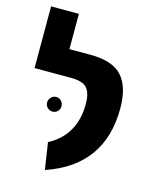

<svg xmlns="http://www.w3.org/2000/svg" viewBox="-114 -819 734 914"><g transform="rotate(15 253.0 -362.0)"><path d="M176 -114Q303 -182 303 -336Q303 -389 282 -413.5Q261 -438 202 -438H23V-742H160V-568H263Q374 -568 420.5 -515.5Q467 -463 467 -358Q467 -74 196 18ZM123 -295Q123 -310 133.5 -321Q144 -332 159 -332Q174 -332 184 -321Q194 -310 194 -295Q194 -281 184 -270.5Q174 -260 159 -260Q144 -260 133.5 -270.5Q123 -281 123 -295Z"/></g></svg>

Font: FiraGOUPP
Style: Bold
Weight: 700
Designer: bBox Type
Foundry: bBox Type GmbH
Version: Version 1.001